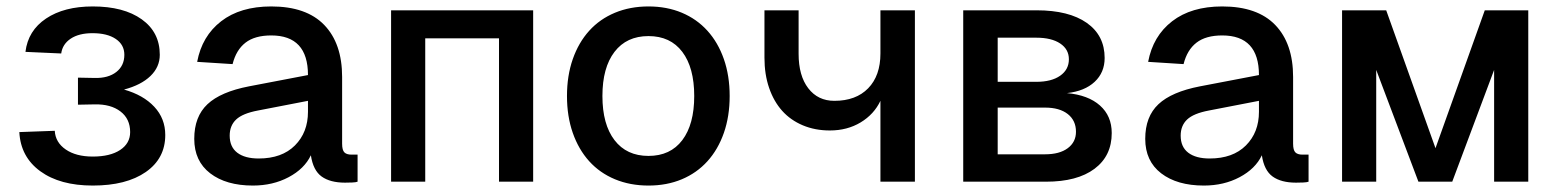

<svg xmlns="http://www.w3.org/2000/svg" viewBox="-20 -564 4840 596"><path d="M268 12Q166 12 105 -32.5Q44 -77 40 -154L150 -158Q152 -122 184 -100Q216 -78 268 -78Q322 -78 353 -98.5Q384 -119 384 -154Q384 -195 354 -218Q324 -241 274 -240L222 -239V-323L274 -322Q316 -321 341 -340.5Q366 -360 366 -394Q366 -425 339.5 -443Q313 -461 267 -461Q225 -461 199.5 -444Q174 -427 170 -398L59 -403Q67 -469 123 -506.5Q179 -544 268 -544Q364 -544 420 -504Q476 -464 476 -394Q476 -356 447 -328Q418 -300 365 -286Q425 -269 459 -232.5Q493 -196 493 -145Q493 -72 432.5 -30Q372 12 268 12Z M765 12Q682 12 632.5 -26Q583 -64 583 -133Q583 -202 624 -240.5Q665 -279 753 -296L936 -331Q936 -454 822 -454Q771 -454 742 -431.5Q713 -409 702 -365L592 -372Q607 -452 666.5 -498Q726 -544 822 -544Q931 -544 986.5 -486.5Q1042 -429 1042 -325V-118Q1042 -98 1049 -91Q1056 -84 1071 -84H1090V0Q1085 2 1073.5 2.5Q1062 3 1051 3Q1005 3 978.5 -16Q952 -35 945 -82Q925 -40 876 -14Q827 12 765 12ZM783 -72Q855 -72 895.5 -112.5Q936 -153 936 -217V-251L781 -221Q733 -212 713 -193Q693 -174 693 -143Q693 -108 716.5 -90Q740 -72 783 -72Z M1194 0V-532H1635V0H1529V-445H1300V0Z M1993 12Q1936 12 1889 -7.5Q1842 -27 1809 -63.5Q1776 -100 1758 -151.5Q1740 -203 1740 -266Q1740 -329 1758 -380.5Q1776 -432 1809 -468.5Q1842 -505 1889 -524.5Q1936 -544 1993 -544Q2050 -544 2096.5 -524.5Q2143 -505 2176 -468.5Q2209 -432 2227 -380.5Q2245 -329 2245 -266Q2245 -203 2227 -151.5Q2209 -100 2176 -63.5Q2143 -27 2096.5 -7.5Q2050 12 1993 12ZM1993 -80Q2061 -80 2098 -129Q2135 -178 2135 -266Q2135 -354 2098 -403Q2061 -452 1993 -452Q1925 -452 1887.5 -403Q1850 -354 1850 -266Q1850 -178 1887.5 -129Q1925 -80 1993 -80Z M2713 0V-251Q2693 -209 2651.5 -184Q2610 -159 2556 -159Q2510 -159 2472 -175Q2434 -191 2408 -220Q2382 -249 2367.5 -291Q2353 -333 2353 -385V-532H2459V-397Q2459 -329 2489 -290Q2519 -251 2570 -251Q2637 -251 2675 -290Q2713 -329 2713 -398V-532H2820V0Z M2970 0V-532H3198Q3298 -532 3353.5 -493Q3409 -454 3409 -384Q3409 -339 3378 -310Q3347 -281 3292 -275Q3358 -269 3394.5 -236.5Q3431 -204 3431 -151Q3431 -80 3377.5 -40Q3324 0 3227 0ZM3077 -85H3224Q3269 -85 3294.5 -104Q3320 -123 3320 -155Q3320 -190 3294.5 -210Q3269 -230 3224 -230H3077ZM3077 -310H3197Q3244 -310 3271 -329Q3298 -348 3298 -380Q3298 -411 3271 -429Q3244 -447 3197 -447H3077Z M3717 12Q3634 12 3584.5 -26Q3535 -64 3535 -133Q3535 -202 3576 -240.5Q3617 -279 3705 -296L3888 -331Q3888 -454 3774 -454Q3723 -454 3694 -431.5Q3665 -409 3654 -365L3544 -372Q3559 -452 3618.5 -498Q3678 -544 3774 -544Q3883 -544 3938.5 -486.5Q3994 -429 3994 -325V-118Q3994 -98 4001 -91Q4008 -84 4023 -84H4042V0Q4037 2 4025.5 2.5Q4014 3 4003 3Q3957 3 3930.5 -16Q3904 -35 3897 -82Q3877 -40 3828 -14Q3779 12 3717 12ZM3735 -72Q3807 -72 3847.5 -112.5Q3888 -153 3888 -217V-251L3733 -221Q3685 -212 3665 -193Q3645 -174 3645 -143Q3645 -108 3668.5 -90Q3692 -72 3735 -72Z M4146 0V-532H4283L4436 -104L4589 -532H4724V0H4618V-347L4488 0H4383L4252 -347V0Z"/></svg>

Font: Geist Med
Style: Regular
Weight: 400
Designer: Basement.studio, Andrés Briganti, Mateo Zaragoza
Foundry: Basement.studio, Vercel, Andrés Briganti, Guido Ferreyra, Mateo Zaragoza
Version: Version 1.401